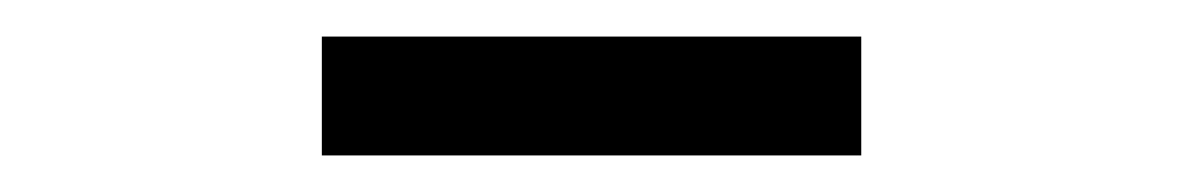

<svg xmlns="http://www.w3.org/2000/svg" viewBox="-20 -756 646 105"><path d="M156 -671H451V-736H156Z"/></svg>

Font: Noto Sans Mono CJK SC
Style: Regular
Weight: 400
Designer: Ryoko NISHIZUKA 西塚涼子 (kana, bopomofo & ideographs); Paul D. Hunt (Latin, Greek & Cyrillic); Sandoll Communications 산돌커뮤니
Foundry: Adobe
Version: Version 2.004;hotconv 1.0.118;makeotfexe 2.5.65603